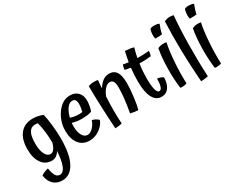

<svg xmlns="http://www.w3.org/2000/svg" viewBox="-109 -1326 2700 2154"><g transform="rotate(-30 1241.5 -248.5)"><path d="M147 -264Q147 -177 172.5 -126.5Q198 -76 239 -76Q265 -76 285.5 -102Q306 -128 320 -179Q319 -254 310.5 -322.5Q302 -391 287 -447Q280 -449 271 -450Q262 -451 251 -451Q199 -451 173 -404.5Q147 -358 147 -264ZM426 -169Q426 33 368.5 140Q311 247 207 247Q136 247 92.5 204Q49 161 39 87Q57 74 81 64Q105 54 131 48Q142 117 161.5 147.5Q181 178 215 178Q258 178 284.5 115Q311 52 318 -70Q298 -37 273 -20.5Q248 -4 215 -4Q134 -4 86.5 -71Q39 -138 39 -252Q39 -380 97.5 -451Q156 -522 261 -522Q292 -522 327 -515Q362 -508 391 -496Q406 -434 416 -341Q426 -248 426 -169Z M629 -321Q654 -312 683 -307.5Q712 -303 741 -303Q750 -303 763 -304.5Q776 -306 782 -307Q789 -334 792.5 -357.5Q796 -381 796 -401Q796 -440 783.5 -456.5Q771 -473 744 -473Q708 -473 677 -431Q646 -389 629 -321ZM828 -175Q849 -171 871 -159.5Q893 -148 908 -132Q890 -76 828.5 -31.5Q767 13 696 13Q609 13 560 -49Q511 -111 511 -217Q511 -341 582.5 -439.5Q654 -538 752 -538Q817 -538 855 -499Q893 -460 893 -395Q893 -361 886.5 -325Q880 -289 869 -261Q846 -252 813.5 -247.5Q781 -243 735 -243Q707 -243 677 -247.5Q647 -252 618 -261Q617 -241 616.5 -233Q616 -225 616 -218Q616 -144 641 -99Q666 -54 708 -54Q742 -54 778 -90.5Q814 -127 828 -175Z M1095 -151Q1095 -98 1096.5 -49.5Q1098 -1 1101 25Q1084 30 1059 33.5Q1034 37 1012 37Q1004 -72 997 -239.5Q990 -407 990 -521Q1003 -527 1024 -531Q1045 -535 1066 -535Q1079 -535 1091 -534Q1103 -533 1114 -530Q1111 -506 1109 -479.5Q1107 -453 1106 -426Q1138 -478 1174.5 -504Q1211 -530 1253 -530Q1317 -530 1347.5 -483.5Q1378 -437 1378 -339Q1378 -259 1365 -160.5Q1352 -62 1338 -11Q1319 -11 1294 -14.5Q1269 -18 1238 -25Q1256 -124 1264.5 -200.5Q1273 -277 1273 -340Q1273 -395 1259 -419.5Q1245 -444 1214 -444Q1183 -444 1152.5 -412Q1122 -380 1100 -323Q1098 -273 1096.5 -229.5Q1095 -186 1095 -151Z M1696 -213Q1716 -211 1735.5 -203.5Q1755 -196 1771 -186Q1769 -104 1735 -56.5Q1701 -9 1640 -9Q1569 -9 1531 -81.5Q1493 -154 1493 -291Q1493 -337 1495.5 -380.5Q1498 -424 1503 -465Q1479 -469 1461.5 -472Q1444 -475 1430 -478Q1430 -495 1434 -512.5Q1438 -530 1444 -542Q1459 -538 1476 -535Q1493 -532 1512 -530Q1517 -563 1524 -596Q1531 -629 1539 -661Q1574 -659 1602 -655Q1630 -651 1650 -644Q1642 -620 1634.5 -589Q1627 -558 1620 -522Q1659 -521 1697.5 -522.5Q1736 -524 1772 -528Q1772 -514 1769 -497.5Q1766 -481 1760 -465Q1724 -461 1685.5 -459Q1647 -457 1610 -458Q1603 -412 1599.5 -366Q1596 -320 1596 -277Q1596 -178 1609 -127.5Q1622 -77 1648 -77Q1671 -77 1683 -110.5Q1695 -144 1696 -213Z M1971 -744Q1988 -744 2002 -741Q2016 -738 2028 -731Q2018 -707 2007.5 -674.5Q1997 -642 1992 -615Q1977 -612 1955 -611Q1933 -610 1903 -611Q1900 -623 1899 -634Q1898 -645 1898 -656Q1898 -676 1901.5 -697.5Q1905 -719 1911 -733Q1924 -740 1938 -742.5Q1952 -745 1971 -744ZM1879 -500Q1894 -508 1913 -512.5Q1932 -517 1952 -517Q1962 -517 1972 -516Q1982 -515 1991 -513Q1970 -417 1960 -275.5Q1950 -134 1955 -1Q1944 4 1928 7Q1912 10 1896 10Q1888 10 1881.5 9.5Q1875 9 1870 7Q1854 -121 1856.5 -256Q1859 -391 1879 -500Z M2202 50Q2188 54 2159 57.5Q2130 61 2109 61Q2093 -157 2089 -349Q2085 -541 2093 -724Q2107 -732 2125 -737Q2143 -742 2160 -742Q2174 -742 2187 -740.5Q2200 -739 2213 -735Q2198 -588 2195 -368Q2192 -148 2202 50Z M2418 -744Q2435 -744 2449 -741Q2463 -738 2475 -731Q2465 -707 2454.5 -674.5Q2444 -642 2439 -615Q2424 -612 2402 -611Q2380 -610 2350 -611Q2347 -623 2346 -634Q2345 -645 2345 -656Q2345 -676 2348.5 -697.5Q2352 -719 2358 -733Q2371 -740 2385 -742.5Q2399 -745 2418 -744ZM2326 -500Q2341 -508 2360 -512.5Q2379 -517 2399 -517Q2409 -517 2419 -516Q2429 -515 2438 -513Q2417 -417 2407 -275.5Q2397 -134 2402 -1Q2391 4 2375 7Q2359 10 2343 10Q2335 10 2328.5 9.5Q2322 9 2317 7Q2301 -121 2303.5 -256Q2306 -391 2326 -500Z"/></g></svg>

Font: Atma Medium
Style: Regular
Weight: 500
Designer: Gregori Vincens, Jeremie Hornus, Riccardo Olocco, Yoann Minet.
Foundry: black foundry
Version: Version 1.101;PS 1.100;hotconv 1.0.86;makeotf.lib2.5.63406